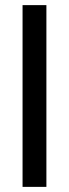

<svg xmlns="http://www.w3.org/2000/svg" viewBox="-20 -623 268 749"><path d="M161 -603V106H68V-603Z"/></svg>

Font: Mukta Malar Medium
Style: Regular
Weight: 500
Designer: Aadarsh Rajan, Girish Dalvi, Yashodeep Gholap
Foundry: Ek Type
Version: Version 2.538;PS 1.000;hotconv 16.6.51;makeotf.lib2.5.65220;